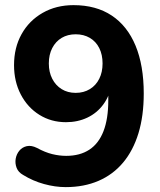

<svg xmlns="http://www.w3.org/2000/svg" viewBox="-20 -736 640 766"><path d="M242.2 10.5Q200 10.5 155.5 -1.8Q111 -14 72 -38.2Q53 -48.8 46.2 -66.6Q39.5 -84.5 42.6 -102.8Q45.8 -121 57.2 -134.9Q68.8 -148.8 86.9 -152.9Q105 -157 127.5 -145.8Q159.8 -128.2 188.2 -121.2Q216.8 -114.2 244.2 -114.2Q299 -114.2 336.5 -138.9Q374 -163.5 393 -212.9Q412 -262.2 412 -335V-401.2H425.2Q417.8 -354.2 392.4 -319.6Q367 -285 328.6 -266.8Q290.2 -248.5 243.2 -248.5Q184.2 -248.5 137.1 -277.9Q90 -307.2 63 -359Q36 -410.8 36 -476Q36 -546 66.1 -599.9Q96.2 -653.8 150.1 -684.6Q204 -715.5 273.2 -715.5Q363.2 -715.5 425.6 -674.1Q488 -632.8 520.8 -553.8Q553.5 -474.8 553.5 -362.8Q553.5 -273.8 532.4 -204.5Q511.2 -135.2 471.1 -87.4Q431 -39.5 373.1 -14.5Q315.2 10.5 242.2 10.5ZM282 -365.5Q314 -365.5 338.4 -380.4Q362.8 -395.2 376 -421.8Q389.2 -448.2 389.2 -482.8Q389.2 -518 376 -544.2Q362.8 -570.5 338.4 -584.9Q314 -599.2 282 -599.2Q250 -599.2 226 -584.9Q202 -570.5 188.4 -544.2Q174.8 -518 174.8 -482.8Q174.8 -448.2 188.4 -421.8Q202 -395.2 226 -380.4Q250 -365.5 282 -365.5Z"/></svg>

Font: Nunito ExtraLight
Style: Regular
Weight: 200
Designer: Vernon Adams
Foundry: Vernon Adams
Version: Version 3.602;April 4, 2023;FontCreator 14.0.0.2856 64-bit